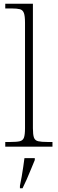

<svg xmlns="http://www.w3.org/2000/svg" viewBox="-20 -780 307 1021"><path d="M8 0V-25H35Q69 -25 85.5 -29Q102 -33 107.5 -48.5Q113 -64 113 -98V-659Q113 -695 107 -711Q101 -727 86 -731Q71 -735 43 -735H8V-760H155V-98Q155 -64 160.5 -48.5Q166 -33 183 -29Q200 -25 233 -25H259V0ZM86 208Q91 184 95.5 158.5Q100 133 103.5 108Q107 83 110 61H165V71Q156 92 145 119.5Q134 147 122 174Q110 201 100 221H86Z"/></svg>

Font: Noto Serif Armenian ExtraLight
Style: Regular
Weight: 250
Version: Version 2.007